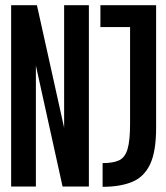

<svg xmlns="http://www.w3.org/2000/svg" viewBox="-20 -720 640 741"><path d="M23 0V-700H122.5L227.5 -227V-700H323V0H221.5L118.5 -467V0ZM376 1V-90.5Q416.5 -90.5 439.5 -101.2Q462.5 -112 472.2 -144.5Q482 -177 482 -242.5V-615.5H367.5V-700H582.5V-226.5Q582.5 -134.5 559 -85.5Q535.5 -36.5 489.5 -17.8Q443.5 1 376 1Z"/></svg>

Font: Trispace Condensed Medium
Style: Regular
Weight: 500
Width: 3
Designer: Tyler Finck
Foundry: Etcetera Type Company
Version: Version 1.210; ttfautohint (v1.8.3)